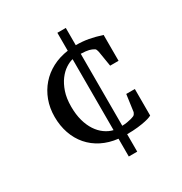

<svg xmlns="http://www.w3.org/2000/svg" viewBox="-165 -725 894 945"><g transform="rotate(-30 281.5 -252.5)"><path d="M294.9 -454.1Q275.4 -449.7 253.9 -435.5Q232.4 -421.4 214.1 -397Q195.8 -372.6 183.8 -337.4Q171.9 -302.2 171.9 -254.9Q171.9 -210.4 181.6 -175.3Q191.4 -140.1 208.3 -114.5Q225.1 -88.9 247.6 -72.8Q270 -56.6 294.9 -50.8ZM486.8 -22.9Q485.8 -22 476.3 -18.1Q466.8 -14.2 449 -10.3Q431.2 -6.3 404.5 -3.2Q377.9 0 342.8 0V99.1H294.9V-2Q244.1 -7.8 203.6 -28.3Q163.1 -48.8 134.8 -81.5Q106.4 -114.3 91.3 -157.7Q76.2 -201.2 76.2 -252Q76.2 -301.8 92 -344.5Q107.9 -387.2 136.5 -419.9Q165 -452.6 205.3 -473.9Q245.6 -495.1 294.9 -502V-604H342.8V-505.9Q361.8 -505.9 379.4 -504.4Q397 -502.9 414.3 -499.8Q431.6 -496.6 449.5 -491.9Q467.3 -487.3 486.8 -481V-334H439L424.8 -420.9Q423.3 -427.2 421.1 -433.3Q418.9 -439.5 413.1 -441.9Q407.7 -444.8 401.9 -447.5Q396 -450.2 387.9 -452.1Q379.9 -454.1 368.9 -455.3Q357.9 -456.5 342.8 -457V-47.9Q358.4 -48.3 371.3 -50.5Q384.3 -52.7 393.6 -55.2Q404.3 -58.1 413.1 -62Q417.5 -64.5 420.4 -69.3Q423.3 -74.2 424.8 -78.1L438 -173.8H486.8Z"/></g></svg>

Font: BabelStone Ogham Lithic
Style: Regular
Weight: 400
Designer: Andrew West
Foundry: BabelStone
Version: Version 1.02 March 14, 2022